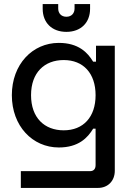

<svg xmlns="http://www.w3.org/2000/svg" viewBox="-20 -720 652 940"><path d="M305 -564C376 -564 421 -609 421 -677V-700H345V-678C345 -656 331 -638 305 -638C279 -638 265 -656 265 -678V-700H189V-677C189 -609 234 -564 305 -564ZM450 -496V-418H436C409 -463 364 -510 268 -510C139 -510 38 -405 38 -254C38 -103 139 2 268 2C364 2 409 -45 436 -90H448V88C448 108 438 118 420 118H82V200H460C508 200 542 166 542 116V-496ZM292 -82C198 -82 132 -143 132 -254C132 -365 198 -426 292 -426C388 -426 448 -361 448 -254C448 -147 388 -82 292 -82Z"/></svg>

Font: Space Text Medium
Style: Regular
Weight: 500
Designer: Florian Karsten (Space Text), Colophon Foundry (Space Mono)
Foundry: Florian Karsten
Version: Version 1.003;PS 001.003;hotconv 1.0.88;makeotf.lib2.5.64775